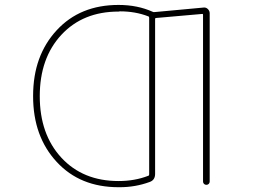

<svg xmlns="http://www.w3.org/2000/svg" viewBox="-20 -783 1040 790"><path d="M472.7 -12.7Q470.7 -12.7 467.8 -12.7Q388.7 -12.7 325.2 -38.6Q261.7 -64.5 213.4 -116.7Q165 -168.9 140.6 -236.3Q116.2 -303.7 116.2 -387.7Q116.2 -471.7 140.6 -539.1Q165 -606.4 213.4 -658.7Q261.7 -710.9 325.2 -736.8Q388.7 -762.7 467.8 -762.7Q545.9 -762.7 608.4 -734.4Q612.3 -732.4 617.2 -733.4L818.4 -752Q828.1 -752.9 835.4 -745.6Q842.8 -738.3 842.8 -728.5V-36.1Q842.8 -30.3 838.9 -26.4Q835 -22.5 829.1 -22.5Q823.2 -22.5 819.3 -26.4Q815.4 -30.3 815.4 -36.1V-721.7Q815.4 -726.6 811.5 -725.6L622.1 -709Q618.2 -709 618.2 -704.1V-67.4Q618.2 -42 595.7 -34.2Q537.1 -12.7 472.7 -12.7ZM467.8 -735.4Q321.3 -735.4 232.4 -639.6Q143.6 -543.9 143.6 -387.2Q143.6 -230.5 232.4 -134.3Q321.3 -38.1 467.8 -38.1Q534.2 -38.1 589.8 -59.6Q593.8 -60.5 593.8 -65.4V-710Q593.8 -714.8 589.8 -715.8Q537.1 -736.3 473.6 -736.3Q470.7 -736.3 467.8 -735.4Z"/></svg>

Font: Rounded-X Mgen+ 1m thin
Style: Regular
Weight: 100
Designer: [Source Han Sans]
Ryoko NISHIZUKA  (kana & ideographs); Paul D. Hunt (Latin, Greek & Cyrillic); Wenlong ZHANG  (bopomofo
Version: Version 1.059.20150602